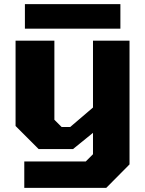

<svg xmlns="http://www.w3.org/2000/svg" viewBox="-20 -718 697 925"><path d="M100 -580V-698H560V-580ZM97 187V60H393L428 25V-78L332 0H166L55 -111V-522H242V-141L277 -106H318L428 -200V-522H604V74L492 187Z"/></svg>

Font: Tomorrow
Style: Bold
Weight: 700
Designer: Tony de Marco, Monica Rizzolli
Foundry: Just in Type
Version: Version 2.002